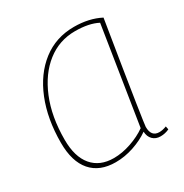

<svg xmlns="http://www.w3.org/2000/svg" viewBox="-134 -647 734 764"><g transform="rotate(-30 233.5 -265.0)"><path d="M389 10Q367 10 353.5 -3.5Q340 -17 339 -40Q308 -18 266.5 -4Q225 10 183 10Q110 10 71 -35Q32 -80 32 -166Q32 -275 66 -359.5Q100 -444 162 -492Q224 -540 307 -540Q376 -540 428 -513Q407 -384 393 -296.5Q379 -209 371 -156.5Q363 -104 359.5 -79.5Q356 -55 356 -52Q356 -7 393 -7Q408 -7 426 -14L429 1Q410 10 389 10ZM336 -58 406 -502Q366 -523 302 -523Q230 -523 173.5 -479Q117 -435 84 -355Q51 -275 51 -169Q51 -91 86 -49.5Q121 -8 185 -8Q223 -8 264 -22Q305 -36 336 -58Z"/></g></svg>

Font: Georama Thin
Style: Italic
Weight: 100
Italic angle: -9°
Designer: Jean-Baptiste Levee
Foundry: Production Type
Version: Version 1.000